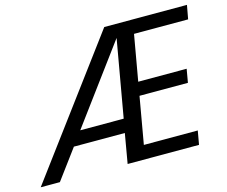

<svg xmlns="http://www.w3.org/2000/svg" viewBox="-139 -834 1148 969"><g transform="rotate(-15 435.5 -349.0)"><path d="M524.9 -628.9 227.1 -226.1H454.1ZM897.9 -626H615.2L573.2 -387.2H826.2L814 -316.9H561L518.1 -71.8H799.8L787.1 0H414.1L440.9 -154.8H174.8L60.1 0H-40L479 -698.2H911.1Z"/></g></svg>

Font: Poppins
Style: Italic
Weight: 400
Italic angle: -10°
Designer: Ninad Kale (Devanagari), Jonny Pinhorn (Latin)
Foundry: Indian Type Foundry
Version: Version 3.200;PS 1.000;hotconv 16.6.54;makeotf.lib2.5.65590